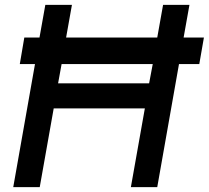

<svg xmlns="http://www.w3.org/2000/svg" viewBox="-20 -770 859 790"><path d="M800 -506.5H716.5L627 0H518.5L576 -324H201L143.5 0H34.5L124 -506.5H61.5L80 -615.5H142.5L166.5 -750H276L252 -615.5H627L651 -750H759.5L735.5 -615.5H819ZM608.5 -506.5H233.5L219 -427H593.5Z"/></svg>

Font: Russisch Sans SemiBold
Style: Italic
Weight: 600
Width: 4
Italic angle: -10°
Designer: Michael Sharanda (font) & Cristiano Sobral (main changes)
Foundry: Michael Sharanda
Version: Version 2.00;September 8, 2020;FontCreator 13.0.0.2681 64-bi